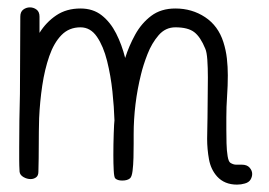

<svg xmlns="http://www.w3.org/2000/svg" viewBox="-20 -492 728 520"><path d="M622 8Q588 8 568 -14Q551 -33 546 -60.5Q541 -88 541 -116Q541 -132 541.5 -146.5Q542 -161 542 -174Q542 -198 542.5 -226.5Q543 -255 543 -282Q543 -309 541.5 -330Q540 -351 536 -360Q523 -392 506 -405Q489 -418 455 -418Q428 -418 409.5 -396.5Q391 -375 379.5 -345.5Q368 -316 362 -291Q352 -251 347 -210Q342 -169 342 -128Q342 -121 342 -103Q342 -85 341.5 -65Q341 -45 339 -29Q337 -13 332 -9Q325 -3 311 -3Q298 -3 292 -9Q289 -12 288 -30.5Q287 -49 287 -72Q287 -101 288 -130Q289 -159 290 -166Q289 -201 284.5 -244Q280 -287 270 -327Q260 -367 242.5 -392.5Q225 -418 198 -418Q167 -418 146.5 -397Q126 -376 113.5 -340Q101 -304 94.5 -260.5Q88 -217 86 -172Q85 -136 85 -99.5Q85 -63 84 -27Q84 -16 77.5 -11.5Q71 -7 63 -7Q53 -7 43.5 -12.5Q34 -18 33 -27Q32 -44 32 -60Q32 -76 32 -92Q32 -129 32.5 -165.5Q33 -202 34 -238Q34 -290 34.5 -342.5Q35 -395 35 -447Q35 -460 43 -466Q51 -472 61 -472Q71 -472 79 -466Q87 -460 87 -447V-403Q105 -432 132.5 -450.5Q160 -469 198 -469Q232 -469 255.5 -450.5Q279 -432 294.5 -401.5Q310 -371 319 -335Q329 -367 346 -398Q363 -429 389.5 -449Q416 -469 455 -469Q500 -469 535.5 -445.5Q571 -422 585 -378Q592 -356 594.5 -333.5Q597 -311 597 -288Q597 -260 595 -231.5Q593 -203 593 -174V-141Q593 -124 593.5 -104Q594 -84 596.5 -69Q599 -54 604 -51Q612 -46 619.5 -46Q627 -46 635 -46Q649 -46 656 -38Q663 -30 663 -21Q663 -13 658.5 -5.5Q654 2 643 5Q633 8 622 8Z"/></svg>

Font: Twinkle Star
Style: Regular
Weight: 400
Designer: Robert E. Leuschke
Foundry: Robert E. Leuschke
Version: Version 2.010; ttfautohint (v1.8.3)